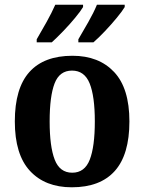

<svg xmlns="http://www.w3.org/2000/svg" viewBox="-20 -786 613 816"><path d="M285 10Q172 10 107.5 -59.5Q43 -129 43 -270Q43 -411 105 -480Q167 -549 288 -549Q400 -549 465 -480Q530 -411 530 -270Q530 -129 468 -59.5Q406 10 285 10ZM287 -52Q340 -52 361.5 -107.5Q383 -163 383 -270Q383 -377 361 -431.5Q339 -486 286 -486Q233 -486 212 -431.5Q191 -377 191 -270Q191 -163 212.5 -107.5Q234 -52 287 -52ZM313 -619Q333 -653 355.5 -692.5Q378 -732 392 -766H510V-756Q500 -739 476.5 -710.5Q453 -682 426 -653.5Q399 -625 377 -606H313ZM136 -619Q156 -653 178 -692.5Q200 -732 215 -766H333V-756Q323 -739 299.5 -710.5Q276 -682 248.5 -653.5Q221 -625 200 -606H136Z"/></svg>

Font: Noto Serif Sinhala SemiCondensed
Style: Bold
Weight: 700
Width: 4
Designer: Jelle Bosma - Monotype Design Team
Foundry: Monotype Imaging Inc.
Version: Version 2.007; ttfautohint (v1.8.4.7-5d5b)